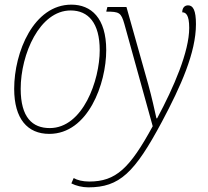

<svg xmlns="http://www.w3.org/2000/svg" viewBox="-20 -566 896 826"><path d="M192 10C359 10 437 -206 437 -350C437 -489 372 -546 287 -546C125 -546 41 -342 41 -184C41 -55 98 10 192 10ZM360 240C494 240 559 178 677 -43C758 -195 823 -340 823 -462C823 -521 811 -543 789 -543C774 -543 764 -532 764 -513C779 -513 794 -503 794 -446C794 -344 728 -191 656 -57H653C645 -93 633 -148 618 -202L524 -536H442L437 -516C493 -516 501 -512 515 -463L637 -23C538 159 478 215 364 215C336 215 312 209 297 200L287 223C306 233 334 240 360 240ZM194 -15C120 -15 69 -60 69 -184C69 -332 150 -521 284 -521C360 -521 409 -467 409 -350C409 -221 337 -15 194 -15Z"/></svg>

Font: Noto Serif SemiCondensed Thin
Style: Italic
Weight: 100
Width: 4
Italic angle: -12°
Designer: Monotype Design Team
Foundry: Monotype Imaging Inc.
Version: Version 2.013